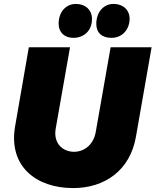

<svg xmlns="http://www.w3.org/2000/svg" viewBox="-20 -941 793 979"><path d="M353 18C514 18 643 -72 673 -243L753 -700H544L468 -267C456 -200 406 -167 358 -167C300 -167 251 -210 264 -285L337 -700H127L57 -297C22 -93 164 18 353 18ZM355 -748C405 -748 449 -782 449 -844C449 -890 416 -921 367 -921C317 -921 279 -881 279 -820C279 -776 308 -748 355 -748ZM548 -748C611 -748 641 -800 641 -844C641 -890 608 -921 559 -921C509 -921 471 -880 471 -819C471 -775 499 -748 548 -748Z"/></svg>

Font: Fixel Display Black
Style: Italic
Weight: 900
Italic angle: -10°
Designer: AlfaBravo + MacPaw
Foundry: Kyrylo Tkachov, Marchela Mozhyna, Serhii Makarenko, Maria Weinstein, Zakhar Kryvoshyya
Version: Version 1.210;Glyphs 3.2 (3217)